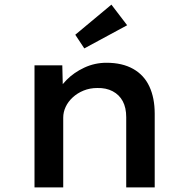

<svg xmlns="http://www.w3.org/2000/svg" viewBox="-20 -809 814 829"><path d="M129 0V-527H249L252 -403L221 -394Q235 -431 267 -463.5Q299 -496 344 -517Q389 -538 440 -538Q508 -538 555 -511.5Q602 -485 625 -435.5Q648 -386 648 -318V0H525V-303Q525 -344 510 -372Q495 -400 466.5 -415Q438 -430 400 -429Q368 -429 341 -418Q314 -407 294 -388.5Q274 -370 263.5 -347.5Q253 -325 253 -301V0H191Q168 0 152.5 0Q137 0 129 0ZM344 -600 305 -659 461 -789 529 -700Z"/></svg>

Font: Lexend Exa Medium
Style: Regular
Weight: 500
Designer: Bonnie Shaver-Troup, Thomas Jockin
Foundry: Lexend
Version: Version 1.007